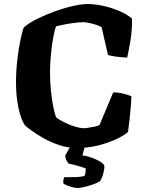

<svg xmlns="http://www.w3.org/2000/svg" viewBox="-20 -740 729 960"><path d="M364 0Q319 0 276 -14.5Q233 -29 197 -49.5Q161 -70 136.5 -88Q112 -106 104 -114Q84 -144 72 -202Q60 -260 60 -326Q60 -384 66.5 -440Q73 -496 82 -539.5Q91 -583 99 -603Q126 -626 167.5 -646.5Q209 -667 256.5 -684Q304 -701 347 -710.5Q390 -720 417 -720Q454 -720 496.5 -710.5Q539 -701 577.5 -684.5Q616 -668 640 -647Q641 -588 632 -536Q623 -484 616 -452Q579 -454 556 -457.5Q533 -461 520 -465L488 -604Q476 -611 459 -616.5Q442 -622 425 -625.5Q408 -629 397 -629Q378 -629 351 -625.5Q324 -622 299 -617Q274 -612 260 -608Q252 -586 245 -546Q238 -506 234 -461Q230 -416 230 -379Q230 -339 234 -294.5Q238 -250 245 -213Q252 -176 260 -154Q265 -149 280 -140Q295 -131 316.5 -121.5Q338 -112 360 -105.5Q382 -99 400 -99Q407 -99 423 -101.5Q439 -104 455.5 -107.5Q472 -111 478 -116L546 -278Q573 -278 597.5 -271.5Q622 -265 637 -259Q636 -230 633 -196Q630 -162 626.5 -131Q623 -100 620 -80Q604 -65 566 -46.5Q528 -28 475.5 -14Q423 0 364 0ZM368 200Q358 200 342.5 196Q327 192 313.5 186.5Q300 181 296 176Q296 164 298 156Q300 148 301 146Q335 146 358.5 145.5Q382 145 402 140Q406 133 407.5 122Q409 111 409 103Q401 99 385.5 94Q370 89 352.5 84.5Q335 80 323 78Q318 72 312 60.5Q306 49 306 37Q316 20 328 -0.5Q340 -21 350 -37H412L392 37Q420 41 445.5 51Q471 61 486.5 72Q502 83 502 91Q502 108 495.5 131Q489 154 479 167Q463 176 441 183.5Q419 191 399 195.5Q379 200 368 200Z"/></svg>

Font: Texturina 12pt ExtraBold
Style: Regular
Weight: 800
Designer: Guillermo Torres Carreño
Foundry: Omnibus-Type
Version: Version 1.002